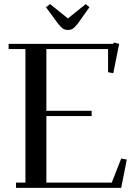

<svg xmlns="http://www.w3.org/2000/svg" viewBox="-20 -916 677 936"><path d="M22 -676.8V-702.1H532.2L534.2 -709L561 -702.1L532.2 -559.1L506.8 -564V-676.8H206.1V-376H426.8V-350.1H206.1V-25.9H524.9L570.8 -143.1L598.1 -138.2L570.8 0H58.1V-25.9H104V-676.8ZM204.1 -880.9 224.1 -896 311 -826.2 397.9 -896 416 -880.9 359.9 -801.8Q345.2 -783.2 335.4 -776.6Q325.7 -770 311 -770Q296.4 -770 286.6 -776.6Q276.9 -783.2 262.2 -801.8Z"/></svg>

Font: Dehuti Alt
Style: Bold
Weight: 700
Version: Version 1.2